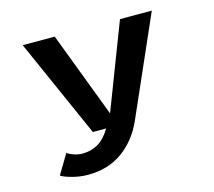

<svg xmlns="http://www.w3.org/2000/svg" viewBox="-100 -623 1050 941"><g transform="rotate(-15 425.0 -152.0)"><path d="M252.5 -500 417 -66.5 583.5 -500H745L525 0Q485 90.5 411.8 143.5Q338.5 196.5 237 196.5Q193.5 196.5 152.2 184.8Q111 173 100.5 164L160 65Q169 73 191.5 81Q214 89 237 89Q280.5 89 315.5 68.5Q350.5 48 379.5 0H312L90 -500Z"/></g></svg>

Font: League Mono Wide SemiBold
Style: Regular
Weight: 600
Width: 8
Designer: Tyler Finck
Foundry: The League of Moveable Type / Tyler Finck
Version: Version 2.210